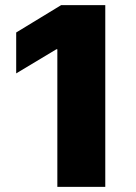

<svg xmlns="http://www.w3.org/2000/svg" viewBox="-20 -727 528 747"><path d="M389.6 0H203.1V-535.2H199.2L43 -441.4V-600.6L217.8 -707H389.6Z"/></svg>

Font: Pretendard Std Black
Style: Regular
Weight: 900
Designer: Base glyphs from Inter by Rasmus Andersson; Hangeul glyphs from Noto Sans CJK(Source Han Sans) by Jang Soo-young and Kan
Foundry: Kil Hyung-jin
Version: Version 1.309